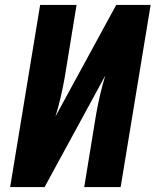

<svg xmlns="http://www.w3.org/2000/svg" viewBox="-20 -755 640 775"><path d="M21 0 142 -735H289L241 -441Q234 -402 225 -363Q216 -324 204 -285L449 -735H588L467 0H320L368 -294Q375 -333 384 -372Q393 -411 405 -450L160 0Z"/></svg>

Font: Iosevka Heavy Extended
Style: Italic
Weight: 900
Width: 7
Italic angle: -9°
Monospace: yes
Designer: Belleve Invis
Foundry: Belleve Invis
Version: Version 32.5.0; ttfautohint (v1.8.4)